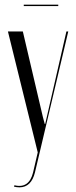

<svg xmlns="http://www.w3.org/2000/svg" viewBox="-20 -630 327 824"><path d="M230 -610H82V-604H230ZM14 -495 142 24 122 110C111 155 85 176 42 165L40 171C48 173 56 174 64 174C98 174 120 151 130 110L273 -495H265L174 -98H172L164 -128L78 -495Z"/></svg>

Font: Moniqa Display
Style: Regular
Weight: 400
Designer: Rajesh Rajput
Foundry: Rajesh Rajput
Version: Version 1.000